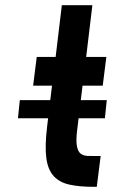

<svg xmlns="http://www.w3.org/2000/svg" viewBox="-20 -720 474 742"><path d="M162 -230 181 -389H108L122 -500H195L219 -700H337L313 -500H391L377 -389H299L279 -224Q273 -179 277 -156.5Q281 -134 292 -126Q303 -118 318 -117.5Q333 -117 349 -117H369L354 2H342Q287 2 248.5 -6.5Q210 -15 187.5 -39.5Q165 -64 159 -109.5Q153 -155 162 -230ZM385.4 -263H49.4L56.6 -333H392.6Z"/></svg>

Font: Kulim Park
Style: Bold Italic
Weight: 700
Italic angle: -8°
Designer: Noponies / Dale Sattler
Foundry: Noponies
Version: Version 1.000; ttfautohint (v1.8.3)